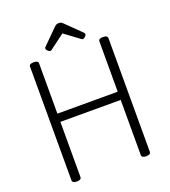

<svg xmlns="http://www.w3.org/2000/svg" viewBox="-235 -1573 1558 1756"><g transform="rotate(-20 543.5 -695.0)"><path d="M206 14Q162 14 162 -14V-1119Q162 -1133 173 -1139.5Q184 -1146 206 -1146Q250 -1146 250 -1119V-630H837V-1119Q837 -1133 848 -1139.5Q859 -1146 881 -1146Q925 -1146 925 -1119V-14Q925 0 914 7Q903 14 881 14Q837 14 837 -14V-550H250V-14Q250 0 239 7Q228 14 206 14ZM385 -1191Q376 -1191 363 -1203Q350 -1215 350 -1225Q350 -1228 350.5 -1232Q351 -1236 356 -1241L500 -1384Q507 -1391 516 -1397.5Q525 -1404 544 -1404Q563 -1404 571.5 -1397.5Q580 -1391 587 -1384L733 -1241Q738 -1236 738.5 -1232Q739 -1228 739 -1225Q739 -1215 726 -1203Q713 -1191 704 -1191Q697 -1191 692 -1194.5Q687 -1198 679 -1204L544 -1304L410 -1204Q403 -1198 397.5 -1194.5Q392 -1191 385 -1191Z"/></g></svg>

Font: Playwrite BR
Style: Regular
Weight: 400
Designer: Veronika Burian, José Scaglione
Foundry: TypeTogether
Version: Version 1.002